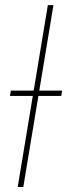

<svg xmlns="http://www.w3.org/2000/svg" viewBox="-20 -748 269 768"><path d="M193.8 -727.5 73.2 0H50.8L171.4 -727.5ZM20 -364.3 23.4 -385.7H228.5L225.1 -364.3Z"/></svg>

Font: Inter 28pt Thin
Style: Italic
Weight: 250
Italic angle: -9.3988°
Designer: Rasmus Andersson
Foundry: rsms
Version: Version 4.001;git-66647c0bb